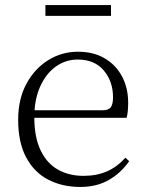

<svg xmlns="http://www.w3.org/2000/svg" viewBox="-20 -727 576 761"><path d="M298 14Q227 14 171 -15Q115 -44 83.5 -103.5Q52 -163 52 -252Q52 -334 84.5 -394.5Q117 -455 171 -488.5Q225 -522 289 -522Q351 -522 395.5 -495.5Q440 -469 464 -423.5Q488 -378 488 -320Q488 -283 482 -260H82V-290H387Q411 -290 419.5 -302.5Q428 -315 428 -341Q428 -404 391.5 -447.5Q355 -491 288 -491Q240 -491 201 -463Q162 -435 139 -383.5Q116 -332 116 -263Q116 -183 141 -131Q166 -79 210 -54.5Q254 -30 311 -30Q364 -30 404.5 -48Q445 -66 477 -102L492 -88Q459 -41 411 -13.5Q363 14 298 14ZM160 -664V-707H420V-664Z"/></svg>

Font: Early Summer Mincho VF
Style: Regular
Weight: 250
Designer: GuiWonder
Version: Version 1.002